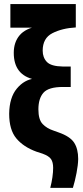

<svg xmlns="http://www.w3.org/2000/svg" viewBox="-20 -750 406 940"><path d="M226.1 169.9H336.9Q347.2 136.2 354.7 96.9Q362.3 57.6 362.8 28.3Q362.8 -21 343 -51.5Q323.2 -82 267.1 -101.6L242.7 -110.4Q209.5 -121.1 188.7 -142.8Q168 -164.6 168 -214.4Q168 -268.1 192.9 -296.1Q217.8 -324.2 287.6 -324.2H326.2V-424.3H287.6Q230 -425.3 209.5 -446.8Q189 -468.3 189 -502Q189 -563 236.3 -587.4Q283.7 -611.8 351.1 -615.7V-730H30.8V-614.7H166.5V-621.6Q105 -611.3 76.2 -577.4Q47.4 -543.5 47.4 -491.2Q47.4 -436.5 73 -403.8Q98.6 -371.1 149.9 -360.4V-365.7Q99.1 -360.4 62.5 -316.4Q25.9 -272.5 24.9 -192.9Q24.9 -114.3 60.1 -72.3Q95.2 -30.3 158.7 -7.3L187.5 2Q219.7 13.7 230 29.1Q240.2 44.4 240.2 71.8Q240.2 92.3 236.6 117.9Q232.9 143.6 226.1 169.9Z"/></svg>

Font: Roboto Flex
Style: wght 700 wdth 25 opsz 34 GRAD 0.00 slnt 0.00 XTRA 468 XOPQ 96 YOPQ 79 YTLC 514 YTUC 712 YTAS 750 YTDE -203.00 YTFI 738
Weight: 700
Width: 1
Designer: Berlow after Robertson
Foundry: Google
Version: Version 3.100